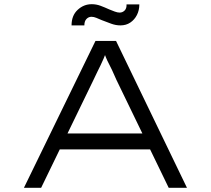

<svg xmlns="http://www.w3.org/2000/svg" viewBox="-20 -895 1005 915"><path d="M94 0 435 -700H533L871 0H784L535 -514Q522 -544 513.5 -562Q505 -580 498 -593Q491 -606 484.5 -622Q478 -638 470 -663L493 -664Q482 -635 474.5 -617.5Q467 -600 460 -585.5Q453 -571 444.5 -554Q436 -537 423 -509L176 0ZM235 -183 267 -259H695L709 -183ZM554 -774Q532 -774 510 -782Q488 -790 465 -799Q451 -805 439 -810Q427 -815 416 -815Q402 -815 392 -804.5Q382 -794 382 -774H321Q321 -821 350 -848Q379 -875 417 -875Q439 -875 459 -867.5Q479 -860 501 -850Q513 -845 526.5 -840Q540 -835 550 -835Q564 -835 574 -845Q584 -855 583 -874H644Q644 -846 632.5 -823.5Q621 -801 601 -787.5Q581 -774 554 -774Z"/></svg>

Font: Lexend Zetta Light
Style: Regular
Weight: 300
Designer: Bonnie Shaver-Troup, Thomas Jockin
Foundry: Lexend
Version: Version 1.007